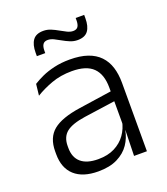

<svg xmlns="http://www.w3.org/2000/svg" viewBox="-126 -750 738 849"><g transform="rotate(-20 243.0 -326.0)"><path d="M362.5 0 365.5 -121.5 363 -131V-288.5V-321Q363 -384 331.2 -415.2Q299.5 -446.5 231.5 -446.5Q178.5 -446.5 135 -430.5Q91.5 -414.5 58.5 -394L64.5 -447.5Q82.5 -459 108 -470.8Q133.5 -482.5 166.8 -490.2Q200 -498 240 -498Q289 -498 323.8 -486Q358.5 -474 380.5 -451Q402.5 -428 412.8 -395.5Q423 -363 423 -322.5V0ZM191.5 10.5Q119 10.5 80.2 -24.5Q41.5 -59.5 41.5 -125V-138Q41.5 -202.5 81.2 -235.2Q121 -268 210 -281L373 -305L376 -259L217.5 -236.5Q155.5 -227.5 128.5 -205.8Q101.5 -184 101.5 -141.5V-132.5Q101.5 -87.5 129 -64Q156.5 -40.5 209.5 -40.5Q255 -40.5 287.2 -57Q319.5 -73.5 339.2 -101.2Q359 -129 365.5 -163.5L377.5 -120.5H365Q359 -86 338.8 -56Q318.5 -26 282.2 -7.8Q246 10.5 191.5 10.5ZM304 -566.5Q286 -566.5 269 -573.5Q252 -580.5 236.5 -589.5Q221 -598.5 206.5 -605.5Q192 -612.5 178.5 -612.5Q163 -612.5 156 -602.5Q149 -592.5 149 -571.5V-561.5H109.5V-577.5Q109.5 -615.5 124.5 -636.2Q139.5 -657 174 -657Q192.5 -657 209.2 -650Q226 -643 241.5 -634Q257 -625 271.5 -618Q286 -611 299 -611Q315 -611 321.8 -621Q328.5 -631 328.5 -651.5V-661.5H368.5V-645.5Q368.5 -607.5 353.5 -587Q338.5 -566.5 304 -566.5Z"/></g></svg>

Font: Anek Odia Light
Style: Regular
Weight: 300
Designer: Yesha Goshar & Mahesh Sahu (Odia), Yesha Goshar (Latin)
Foundry: Ek Type
Version: Version 1.003